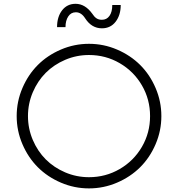

<svg xmlns="http://www.w3.org/2000/svg" viewBox="-20 -993 947 1022"><path d="M522.5 -842.3Q467.8 -842.3 433.6 -895Q413.1 -927.7 383.8 -927.7Q357.9 -927.7 343.3 -905.5Q328.6 -883.3 328.6 -848.6H283.7Q283.7 -903.3 310.5 -938Q337.4 -972.7 382.3 -972.7Q433.1 -972.7 471.2 -919.9Q481.4 -903.8 493.2 -895.8Q504.9 -887.7 522.5 -887.7Q547.9 -887.7 562.7 -908.4Q577.6 -929.2 577.6 -966.3H622.6Q622.6 -912.6 595.5 -877.4Q568.4 -842.3 522.5 -842.3ZM603 -20.8Q531.7 9.8 453.6 9.8Q375.5 9.8 304.2 -20.8Q232.9 -51.3 181.4 -102.8Q129.9 -154.3 99.4 -225.6Q68.8 -296.9 68.8 -375Q68.8 -453.1 99.4 -524.4Q129.9 -595.7 181.4 -647.2Q232.9 -698.7 304.2 -729.2Q375.5 -759.8 453.6 -759.8Q531.7 -759.8 603 -729.2Q674.3 -698.7 726.1 -647.2Q777.8 -595.7 808.3 -524.4Q838.9 -453.1 838.9 -375Q838.9 -296.9 808.3 -225.6Q777.8 -154.3 726.1 -102.8Q674.3 -51.3 603 -20.8ZM453.6 -49.8Q542.5 -49.8 617.2 -93.3Q691.9 -136.7 735.4 -211.4Q778.8 -286.1 778.8 -375Q778.8 -463.9 735.4 -538.6Q691.9 -613.3 617.2 -656.7Q542.5 -700.2 453.6 -700.2Q387.2 -700.2 327.1 -674.6Q267.1 -648.9 223.6 -605.5Q180.2 -562 154.5 -501.7Q128.9 -441.4 128.9 -375Q128.9 -308.6 154.5 -248.3Q180.2 -188 223.6 -144.5Q267.1 -101.1 327.1 -75.4Q387.2 -49.8 453.6 -49.8Z"/></svg>

Font: Now Alt Light
Style: Regular
Weight: 300
Designer: Alfredo Marco Pradil
Foundry: Alfredo Marco Pradil
Version: Version 1.002;PS 001.002;hotconv 1.0.88;makeotf.lib2.5.64775